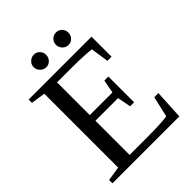

<svg xmlns="http://www.w3.org/2000/svg" viewBox="-225 -936 1061 1061"><g transform="rotate(-45 305.5 -405.0)"><path d="M28.8 -25.9 112.8 -39.1V-616.2L28.8 -628.9V-654.8H520V-498H487.8L472.2 -604Q417.5 -610.8 314 -610.8H207V-355H383.8L398.9 -433.1H430.2V-231.9H398.9L383.8 -311H207V-43.9H335.9Q461.9 -43.9 501 -51.8L528.8 -172.9H561L551.8 0H28.8ZM445.8 -761.2Q445.8 -740.7 432.1 -726.3Q418.5 -711.9 397.9 -711.9Q377.4 -711.9 363.3 -727.1Q349.1 -742.2 349.1 -761.2Q349.1 -781.7 363.3 -795.9Q377.4 -810.1 397.9 -810.1Q418.5 -810.1 432.1 -795.9Q445.8 -781.7 445.8 -761.2ZM272 -761.2Q272 -740.7 258.3 -726.3Q244.6 -711.9 224.1 -711.9Q204.1 -711.9 189.5 -726.6Q174.8 -741.2 174.8 -761.2Q174.8 -781.7 189.9 -795.9Q205.1 -810.1 224.1 -810.1Q244.6 -810.1 258.3 -795.9Q272 -781.7 272 -761.2Z"/></g></svg>

Font: Liberation Serif
Style: Regular
Weight: 400
Designer: Steve Matteson
Foundry: Ascender Corporation
Version: Version 2.1.5